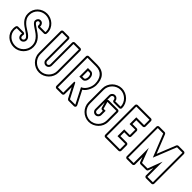

<svg xmlns="http://www.w3.org/2000/svg" viewBox="202 -1800 2908 2908"><g transform="rotate(45 1656.5 -346.0)"><path d="M252 -706Q292 -706 330 -690.5Q368 -675 397 -648Q426 -621 443.5 -584Q461 -547 461 -505L460 -488Q460 -475 451 -466Q442 -457 430 -457H314Q300 -457 290.5 -467Q281 -477 283 -491Q285 -507 277 -520Q269 -533 252 -533Q240 -533 232 -523.5Q224 -514 224 -502Q224 -485 246.5 -468.5Q269 -452 298 -432Q326 -414 355.5 -393Q385 -372 409 -344.5Q433 -317 448 -281.5Q463 -246 463 -198Q463 -155 446 -116.5Q429 -78 400.5 -49.5Q372 -21 333.5 -4Q295 13 252 13Q210 13 172.5 -1Q135 -15 106.5 -40.5Q78 -66 61.5 -101.5Q45 -137 45 -181Q45 -192 46 -203.5Q47 -215 50 -228Q52 -238 60.5 -246Q69 -254 80 -254H195Q211 -254 220 -242.5Q229 -231 224 -215Q219 -197 226 -180Q233 -163 252 -163Q266 -163 276.5 -173.5Q287 -184 287 -198Q287 -211 279.5 -222.5Q272 -234 260 -244.5Q248 -255 232 -266Q216 -277 199 -288Q171 -306 143.5 -325.5Q116 -345 93.5 -370Q71 -395 57 -427Q43 -459 43 -501Q43 -545 59.5 -582.5Q76 -620 104.5 -647.5Q133 -675 171 -690.5Q209 -706 252 -706ZM252 -675Q215 -675 182.5 -662Q150 -649 126 -626Q102 -603 88 -571Q74 -539 74 -501Q74 -457 92 -425.5Q110 -394 137 -369.5Q164 -345 195.5 -326Q227 -307 254 -288Q281 -269 299 -247.5Q317 -226 317 -198Q317 -171 298 -151.5Q279 -132 252 -132Q233 -132 220 -140.5Q207 -149 200 -162Q193 -175 191.5 -191Q190 -207 195 -223H80Q75 -200 75 -181Q75 -144 89.5 -114Q104 -84 128.5 -62.5Q153 -41 185 -29.5Q217 -18 252 -18Q289 -18 321.5 -32.5Q354 -47 378.5 -71.5Q403 -96 417.5 -128.5Q432 -161 432 -198Q432 -245 414.5 -279.5Q397 -314 370.5 -340Q344 -366 313 -386Q282 -406 255.5 -424.5Q229 -443 211.5 -461Q194 -479 194 -502Q194 -526 210 -545Q226 -564 252 -564Q284 -564 300.5 -540.5Q317 -517 314 -488H430L431 -505Q431 -541 416 -572Q401 -603 376.5 -626Q352 -649 319.5 -662Q287 -675 252 -675Z M974 -692Q987 -692 996 -683Q1005 -674 1005 -661V-197Q1005 -154 988 -115.5Q971 -77 942 -48.5Q913 -20 874.5 -3Q836 14 793 14Q750 14 711.5 -3Q673 -20 644.5 -48.5Q616 -77 599 -115.5Q582 -154 582 -197V-661Q582 -674 591 -683Q600 -692 613 -692H728Q740 -692 749 -683Q758 -674 758 -661V-197Q758 -183 768.5 -172.5Q779 -162 793 -162Q808 -162 818 -172.5Q828 -183 828 -197V-661Q828 -674 837 -683Q846 -692 858 -692ZM858 -661V-197Q858 -171 839 -151.5Q820 -132 793 -132Q766 -132 747 -151Q728 -170 728 -197V-661H613V-197Q613 -160 627.5 -127.5Q642 -95 666.5 -70.5Q691 -46 723.5 -31.5Q756 -17 793 -17Q830 -17 863 -31.5Q896 -46 920.5 -70.5Q945 -95 959.5 -127.5Q974 -160 974 -197V-661Z M1301 -180V-31Q1301 -18 1292 -9Q1283 0 1270 0H1155Q1142 0 1133 -9Q1124 -18 1124 -31V-664Q1124 -677 1133 -686Q1142 -695 1155 -695H1335Q1389 -695 1428.5 -678.5Q1468 -662 1494 -632Q1520 -602 1532.5 -559.5Q1545 -517 1545 -465Q1545 -444 1539 -417Q1533 -390 1520.5 -362Q1508 -334 1488.5 -308Q1469 -282 1442 -265L1555 -45Q1563 -28 1554.5 -14Q1546 0 1528 0H1413Q1406 0 1397.5 -5.5Q1389 -11 1386 -17ZM1301 -406H1335Q1354 -406 1362.5 -426Q1371 -446 1371 -467Q1371 -488 1362.5 -508Q1354 -528 1335 -528H1301ZM1270 -559H1335Q1352 -559 1364.5 -550.5Q1377 -542 1385.5 -528.5Q1394 -515 1398 -499Q1402 -483 1402 -467Q1402 -451 1398 -435Q1394 -419 1385.5 -405.5Q1377 -392 1364.5 -383.5Q1352 -375 1335 -375H1270ZM1413 -31H1528L1401 -279Q1431 -291 1452.5 -313.5Q1474 -336 1488 -363Q1502 -390 1508.5 -417Q1515 -444 1515 -465Q1515 -555 1470.5 -609.5Q1426 -664 1335 -664H1155V-31H1270V-268H1290Z M1818 -372V-200Q1818 -186 1828.5 -175.5Q1839 -165 1853 -165Q1868 -165 1878 -175.5Q1888 -186 1888 -200V-260H1874Q1864 -260 1855 -266.5Q1846 -273 1844 -282ZM1853 -706Q1896 -706 1934.5 -689Q1973 -672 2002 -643.5Q2031 -615 2048 -576.5Q2065 -538 2065 -495Q2065 -482 2056 -473Q2047 -464 2034 -464H1918Q1906 -464 1897 -473Q1888 -482 1888 -495Q1888 -509 1877.5 -519Q1867 -529 1853 -529Q1839 -529 1828.5 -519Q1818 -509 1818 -495V-427Q1823 -431 1828 -433.5Q1833 -436 1841 -436H2034Q2047 -436 2056 -427Q2065 -418 2065 -405V-200Q2065 -157 2048 -118.5Q2031 -80 2002 -51.5Q1973 -23 1934.5 -6Q1896 11 1853 11Q1810 11 1771.5 -6Q1733 -23 1704.5 -51.5Q1676 -80 1659 -118.5Q1642 -157 1642 -200V-495Q1642 -538 1659 -576.5Q1676 -615 1704.5 -643.5Q1733 -672 1771.5 -689Q1810 -706 1853 -706ZM1853 -675Q1816 -675 1783.5 -660.5Q1751 -646 1726.5 -621.5Q1702 -597 1687.5 -564.5Q1673 -532 1673 -495V-200Q1673 -163 1687.5 -130Q1702 -97 1726.5 -72.5Q1751 -48 1783.5 -33.5Q1816 -19 1853 -19Q1890 -19 1923 -33.5Q1956 -48 1980.5 -72.5Q2005 -97 2019.5 -130Q2034 -163 2034 -200V-405H1841L1874 -290H1918V-200Q1918 -174 1899 -154Q1880 -134 1853 -134Q1826 -134 1807 -153.5Q1788 -173 1788 -200V-495Q1788 -522 1807.5 -541Q1827 -560 1853 -560Q1879 -560 1898.5 -540.5Q1918 -521 1918 -495H2034Q2034 -532 2019.5 -564.5Q2005 -597 1980.5 -621.5Q1956 -646 1923 -660.5Q1890 -675 1853 -675Z M2201 0Q2188 0 2179 -9Q2170 -18 2170 -31V-664Q2170 -677 2179 -686Q2188 -695 2201 -695H2483Q2496 -695 2505 -686Q2514 -677 2514 -664V-549Q2514 -536 2505 -527Q2496 -518 2483 -518H2347V-436H2437Q2450 -436 2459 -427Q2468 -418 2468 -405V-290Q2468 -278 2459 -269Q2450 -260 2437 -260H2347V-177H2483Q2496 -177 2505 -168Q2514 -159 2514 -146V-31Q2514 -18 2505 -9Q2496 0 2483 0ZM2483 -31V-146H2316V-290H2437V-405H2316V-549H2483V-664H2201V-31Z M3013 -111Q3011 -103 3002 -97Q2993 -91 2984 -91H2866Q2857 -91 2848 -97Q2839 -103 2837 -111L2808 -189V-31Q2808 -18 2799 -9Q2790 0 2777 0H2661Q2649 0 2640 -9Q2631 -18 2631 -31V-664Q2631 -677 2640 -686Q2649 -695 2661 -695H2777Q2785 -695 2793.5 -689Q2802 -683 2805 -675L2925 -375L3045 -675Q3048 -683 3056.5 -689Q3065 -695 3073 -695H3189Q3201 -695 3210 -686Q3219 -677 3219 -664V-31Q3219 -18 3210 -9Q3201 0 3189 0H3073Q3060 0 3051 -9Q3042 -18 3042 -31V-189ZM3073 -356V-31H3189V-664H3073L2925 -294L2777 -664H2661V-31H2777V-356L2866 -122H2984Z"/></g></svg>

Font: Lichte PostBus
Style: Regular
Weight: 400
Designer: Peter Wiegel
Version: Version 1.001